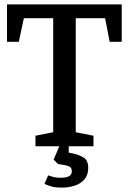

<svg xmlns="http://www.w3.org/2000/svg" viewBox="-20 -668 587 877"><path d="M142 0V-48L223 -64V-585H89L66 -477H12V-648H536V-477H481L460 -585H326V-64L407 -48V0ZM260 189Q235 189 218 184.5Q201 180 183 172L200 133Q214 138 227 141Q240 144 256 144Q282 144 295 137Q308 130 308 115Q308 101 301 95.5Q294 90 280 87L245 81L225 61L251 0H294V29L313 33Q342 39 362.5 52Q383 65 383 99Q383 131 366 151Q349 171 321.5 180Q294 189 260 189Z"/></svg>

Font: Faustina Light Medium
Style: Regular
Weight: 500
Version: Version 1.200